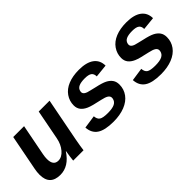

<svg xmlns="http://www.w3.org/2000/svg" viewBox="42 -1123 1717 1717"><g transform="rotate(-45 900.0 -265.0)"><path d="M254.4 -528.3 196.8 -231.9Q190.9 -201.2 190.9 -175.8Q190.9 -92.8 253.9 -92.8Q298.3 -92.8 335.4 -136.5Q372.6 -180.2 384.8 -245.1L439.5 -528.3H576.7L497.1 -118.2Q490.2 -85.9 484.9 -48.6Q479.5 -11.2 478 0H347.2Q351.1 -44.9 361.8 -105H359.4Q284.7 9.8 176.8 9.8Q44.9 9.8 44.9 -123.5Q44.9 -156.2 52.2 -192.9L117.2 -528.3Z M849.6 9.8Q740.2 9.8 689 -24.9Q637.7 -59.6 633.3 -131.8L757.8 -149.9Q760.3 -112.3 782.5 -96.7Q804.7 -81.1 867.2 -81.1Q925.3 -81.1 954.3 -95.7Q983.4 -110.4 989.3 -141.6L990.2 -152.8Q990.2 -172.4 971.2 -185.1Q952.1 -197.8 908.7 -207Q811.5 -227.1 774.9 -243.2Q738.3 -259.3 718.8 -284.2Q699.2 -309.1 699.2 -345.7Q699.2 -400.9 730.5 -446Q761.7 -491.2 819.8 -514.9Q877.9 -538.6 957 -538.6Q1051.8 -538.6 1101.8 -502Q1151.9 -465.3 1152.8 -396L1028.8 -383.3Q1028.8 -417 1008.5 -432.1Q988.3 -447.3 939.5 -447.3Q890.6 -447.3 863.8 -434.8Q836.9 -422.4 831.1 -393.1L830.1 -382.8Q830.1 -365.2 847.4 -353.5Q864.7 -341.8 901.9 -334.5L954.1 -321.8Q1022.5 -307.1 1054.7 -290.5Q1086.9 -273.9 1104 -249.3Q1121.1 -224.6 1121.1 -188.5Q1121.1 -130.4 1087.9 -84.7Q1054.7 -39.1 992.9 -14.6Q931.2 9.8 849.6 9.8Z M1449.7 9.8Q1340.3 9.8 1289.1 -24.9Q1237.8 -59.6 1233.4 -131.8L1357.9 -149.9Q1360.4 -112.3 1382.6 -96.7Q1404.8 -81.1 1467.3 -81.1Q1525.4 -81.1 1554.4 -95.7Q1583.5 -110.4 1589.4 -141.6L1590.3 -152.8Q1590.3 -172.4 1571.3 -185.1Q1552.2 -197.8 1508.8 -207Q1411.6 -227.1 1375 -243.2Q1338.4 -259.3 1318.8 -284.2Q1299.3 -309.1 1299.3 -345.7Q1299.3 -400.9 1330.6 -446Q1361.8 -491.2 1419.9 -514.9Q1478 -538.6 1557.1 -538.6Q1651.9 -538.6 1701.9 -502Q1752 -465.3 1752.9 -396L1628.9 -383.3Q1628.9 -417 1608.6 -432.1Q1588.4 -447.3 1539.6 -447.3Q1490.7 -447.3 1463.9 -434.8Q1437 -422.4 1431.2 -393.1L1430.2 -382.8Q1430.2 -365.2 1447.5 -353.5Q1464.8 -341.8 1502 -334.5L1554.2 -321.8Q1622.6 -307.1 1654.8 -290.5Q1687 -273.9 1704.1 -249.3Q1721.2 -224.6 1721.2 -188.5Q1721.2 -130.4 1688 -84.7Q1654.8 -39.1 1593 -14.6Q1531.2 9.8 1449.7 9.8Z"/></g></svg>

Font: Liberation Mono
Style: Bold Italic
Weight: 700
Italic angle: -12°
Monospace: yes
Designer: Steve Matteson
Foundry: Ascender Corporation
Version: Version 2.1.5